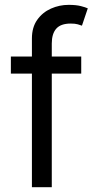

<svg xmlns="http://www.w3.org/2000/svg" viewBox="-20 -782 400 802"><path d="M319.3 -545.9V-474.6H25.4V-545.9ZM113.3 0V-621.1Q113.3 -668 135.5 -699.2Q157.7 -730.5 192.9 -746.1Q228 -761.7 266.6 -761.7Q297.9 -761.7 317.6 -756.6Q337.4 -751.5 346.7 -747.1L322.3 -674.8Q315.9 -677.2 304.9 -680.4Q293.9 -683.6 275.4 -683.6Q233.9 -683.6 215.1 -662.4Q196.3 -641.1 196.3 -600.6V0Z"/></svg>

Font: Inter
Style: Regular
Weight: 400
Designer: Rasmus Andersson
Foundry: rsms
Version: Version 4.000;git-8c9346024